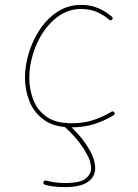

<svg xmlns="http://www.w3.org/2000/svg" viewBox="-20 -517 563 781"><path d="M436 -437.5Q430.7 -431.2 424.3 -436.5Q400.9 -457 372.6 -468.8Q344.2 -480.5 310.5 -480.5Q262.2 -480.5 223.1 -454.6Q184.1 -428.7 156.2 -387Q128.4 -345.2 113.8 -296.1Q99.1 -247.1 99.1 -200.7Q99.1 -154.3 115.2 -111.8Q131.3 -69.3 168.9 -42.5Q206.5 -15.6 270 -15.6Q320.3 -15.6 359.6 -28.6Q398.9 -41.5 433.1 -62.5Q440.4 -66.9 444.8 -59.6Q449.2 -52.2 441.9 -47.9Q406.2 -26.4 364.3 -12.7Q322.3 1 270 1Q200.7 1 159.2 -29.1Q117.7 -59.1 99.6 -105.5Q81.5 -151.9 81.5 -200.7Q81.5 -248.5 96.9 -300.3Q112.3 -352.1 141.8 -396.7Q171.4 -441.4 213.9 -469.2Q256.3 -497.1 310.5 -497.1Q348.1 -497.1 378.9 -484.1Q409.7 -471.2 435.1 -449.2Q441.4 -443.8 436 -437.5ZM239.7 -14.2Q245.6 -21 252 -15.6Q274.4 2 301.3 32.7Q328.1 63.5 347.7 99.1Q367.2 134.8 367.2 167.5Q367.2 201.7 337.6 222.9Q308.1 244.1 242.7 244.1Q195.8 244.1 162.6 234.4Q154.3 231.4 156.7 223.6Q159.7 215.3 167.5 217.8Q181.2 221.2 201.2 224.4Q221.2 227.5 242.7 227.5Q306.2 227.5 328.4 209.5Q350.6 191.4 350.6 167.5Q350.6 140.1 332 107.4Q313.5 74.7 288.1 44.9Q262.7 15.1 241.2 -2Q234.4 -7.8 239.7 -14.2Z"/></svg>

Font: Mikhak-FD Thin
Style: Regular
Weight: 100
Designer: Amin Abedi
Version: Version 3.2